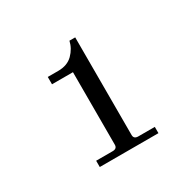

<svg xmlns="http://www.w3.org/2000/svg" viewBox="-100 -802 649 635"><g transform="rotate(-30 224.0 -484.0)"><path d="M112 -278V-302H175Q192 -302 192 -317V-594H112V-622H152Q187 -622 207.5 -642.5Q228 -663 234 -690H256V-317Q256 -302 273 -302H336V-278Z"/></g></svg>

Font: Old Standard TT
Style: Regular
Weight: 400
Designer: Alexey Kryukov <alexios@thessalonica.org.ru>
Version: Version 1.0